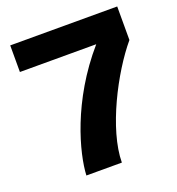

<svg xmlns="http://www.w3.org/2000/svg" viewBox="-131 -829 861 936"><g transform="rotate(-20 299.5 -361.5)"><path d="M26 -723V-585H422C228 -362 163 -111 158 0H342C343 -172 474 -422 581 -549V-723Z"/></g></svg>

Font: United Sans ExtraBold
Style: Regular
Weight: 800
Designer: Pablo Impallari, Rodrigo Fuenzalida (Modified by Dan O. Williams)
Version: Version 1.000;PS 001.000;hotconv 1.0.88;makeotf.lib2.5.64775